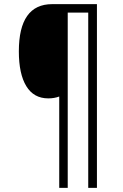

<svg xmlns="http://www.w3.org/2000/svg" viewBox="-20 -780 594 927"><path d="M448 127H406V-719H307V127H266V-314Q242 -305 213 -305Q143 -305 107 -364Q71 -423 71 -532Q71 -760 232 -760H448Z"/></svg>

Font: Noto Sans Thai Looped UI Narrow Light
Style: Regular
Weight: 300
Width: 4
Designer: Cadson Demak Team
Foundry: Cadson Demak Co., Ltd.
Version: Version 1.000